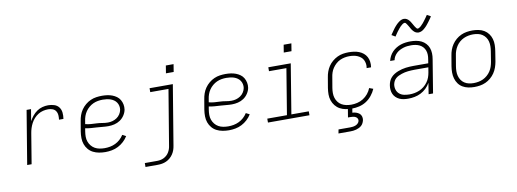

<svg xmlns="http://www.w3.org/2000/svg" viewBox="-71 -1184 4942 1836"><g transform="rotate(-10 2400.0 -265.5)"><path d="M108 0 194 -520H237L218 -406Q232 -432 251 -455.5Q270 -479 294.5 -496Q319 -513 347.5 -520.5Q376 -528 404 -528Q434 -528 462.5 -519Q491 -510 508 -487.5Q525 -465 528 -435Q531 -405 526 -374H483Q486 -397 484.5 -419Q483 -441 471.5 -458Q460 -475 440 -482.5Q420 -490 397 -490Q373 -490 348 -484Q323 -478 300.5 -464Q278 -450 260 -430Q242 -410 230 -387Q218 -364 210.5 -340Q203 -316 199 -291L151 0Z M867 8Q836 8 805.5 2.5Q775 -3 748.5 -16.5Q722 -30 703 -52.5Q684 -75 674 -103Q664 -131 663.5 -162.5Q663 -194 668 -226L685 -326Q689 -353 698.5 -380.5Q708 -408 725 -432.5Q742 -457 765.5 -476.5Q789 -496 816 -508Q843 -520 871.5 -524Q900 -528 927 -528Q953 -528 978 -524.5Q1003 -521 1025.5 -512.5Q1048 -504 1067.5 -490Q1087 -476 1099 -455.5Q1111 -435 1116 -410.5Q1121 -386 1117 -360Q1112 -332 1094.5 -305.5Q1077 -279 1051.5 -262Q1026 -245 996.5 -238Q967 -231 938 -231Q910 -231 882 -234Q854 -237 826 -238.5Q798 -240 770 -242Q742 -244 715 -250L710 -219Q706 -194 706 -169Q706 -144 714 -121.5Q722 -99 737 -80.5Q752 -62 772.5 -50.5Q793 -39 817.5 -34.5Q842 -30 867 -30Q893 -30 919.5 -35Q946 -40 971 -52Q996 -64 1017 -83Q1038 -102 1053 -126L1088 -108Q1071 -80 1046 -57Q1021 -34 991.5 -19Q962 -4 930 2Q898 8 867 8ZM940 -266Q962 -266 984 -272Q1006 -278 1025.5 -291Q1045 -304 1058 -324Q1071 -344 1075 -366Q1078 -385 1074 -403.5Q1070 -422 1060 -437Q1050 -452 1035 -462.5Q1020 -473 1002.5 -479Q985 -485 966 -487.5Q947 -490 927 -490Q904 -490 880.5 -486Q857 -482 835 -472Q813 -462 793.5 -445.5Q774 -429 760 -408.5Q746 -388 738 -365Q730 -342 727 -319L722 -289Q748 -282 775.5 -280Q803 -278 830.5 -277Q858 -276 885 -271Q912 -266 940 -266Z M1219 215V177H1338Q1354 177 1370.5 174Q1387 171 1402.5 163.5Q1418 156 1431.5 144Q1445 132 1454 117Q1463 102 1468.5 86Q1474 70 1476 54L1565 -482H1388V-520H1614L1518 60Q1515 81 1508 101.5Q1501 122 1488.5 141Q1476 160 1458.5 175Q1441 190 1421 199Q1401 208 1380 211.5Q1359 215 1338 215ZM1567 -633 1579 -707H1654L1642 -633Z M2067 8Q2036 8 2005.5 2.5Q1975 -3 1948.5 -16.5Q1922 -30 1903 -52.5Q1884 -75 1874 -103Q1864 -131 1863.5 -162.5Q1863 -194 1868 -226L1885 -326Q1889 -353 1898.5 -380.5Q1908 -408 1925 -432.5Q1942 -457 1965.5 -476.5Q1989 -496 2016 -508Q2043 -520 2071.5 -524Q2100 -528 2127 -528Q2153 -528 2178 -524.5Q2203 -521 2225.5 -512.5Q2248 -504 2267.5 -490Q2287 -476 2299 -455.5Q2311 -435 2316 -410.5Q2321 -386 2317 -360Q2312 -332 2294.5 -305.5Q2277 -279 2251.5 -262Q2226 -245 2196.5 -238Q2167 -231 2138 -231Q2110 -231 2082 -234Q2054 -237 2026 -238.5Q1998 -240 1970 -242Q1942 -244 1915 -250L1910 -219Q1906 -194 1906 -169Q1906 -144 1914 -121.5Q1922 -99 1937 -80.5Q1952 -62 1972.5 -50.5Q1993 -39 2017.5 -34.5Q2042 -30 2067 -30Q2093 -30 2119.5 -35Q2146 -40 2171 -52Q2196 -64 2217 -83Q2238 -102 2253 -126L2288 -108Q2271 -80 2246 -57Q2221 -34 2191.5 -19Q2162 -4 2130 2Q2098 8 2067 8ZM2140 -266Q2162 -266 2184 -272Q2206 -278 2225.5 -291Q2245 -304 2258 -324Q2271 -344 2275 -366Q2278 -385 2274 -403.5Q2270 -422 2260 -437Q2250 -452 2235 -462.5Q2220 -473 2202.5 -479Q2185 -485 2166 -487.5Q2147 -490 2127 -490Q2104 -490 2080.5 -486Q2057 -482 2035 -472Q2013 -462 1993.5 -445.5Q1974 -429 1960 -408.5Q1946 -388 1938 -365Q1930 -342 1927 -319L1922 -289Q1948 -282 1975.5 -280Q2003 -278 2030.5 -277Q2058 -276 2085 -271Q2112 -266 2140 -266Z M2446 0V-38H2637L2710 -482H2541V-520H2759L2680 -38H2849V0ZM2711 -633 2723 -707H2798L2786 -633Z M3261 8Q3230 8 3200 2.5Q3170 -3 3144.5 -17Q3119 -31 3100.5 -54Q3082 -77 3072.5 -105Q3063 -133 3063 -163.5Q3063 -194 3068 -226L3085 -326Q3089 -353 3098.5 -380Q3108 -407 3124 -431Q3140 -455 3163 -474.5Q3186 -494 3212.5 -506.5Q3239 -519 3266.5 -523.5Q3294 -528 3321 -528Q3348 -528 3373.5 -524.5Q3399 -521 3422 -512Q3445 -503 3464 -487.5Q3483 -472 3494.5 -450.5Q3506 -429 3509.5 -403.5Q3513 -378 3509 -352Q3509 -351 3508.5 -350Q3508 -349 3508 -349H3466Q3466 -349 3466 -349.5Q3466 -350 3466 -351Q3470 -371 3467 -391Q3464 -411 3455.5 -428Q3447 -445 3432 -457Q3417 -469 3399.5 -476.5Q3382 -484 3362 -487Q3342 -490 3321 -490Q3299 -490 3276 -485.5Q3253 -481 3231 -471Q3209 -461 3190.5 -444Q3172 -427 3158.5 -407Q3145 -387 3137.5 -364.5Q3130 -342 3127 -319L3110 -219Q3106 -194 3106 -169.5Q3106 -145 3113 -122.5Q3120 -100 3134 -81.5Q3148 -63 3168 -51.5Q3188 -40 3212 -35Q3236 -30 3261 -30Q3290 -30 3320 -37Q3350 -44 3377 -61Q3404 -78 3424.5 -103Q3445 -128 3456 -157L3494 -143Q3480 -110 3455.5 -79.5Q3431 -49 3399.5 -29Q3368 -9 3332 -0.5Q3296 8 3261 8ZM3092 220 3099 182H3214Q3227 182 3240 180Q3253 178 3266 173Q3279 168 3289.5 157Q3300 146 3302 133Q3304 120 3297.5 109.5Q3291 99 3279.5 93.5Q3268 88 3255.5 86.5Q3243 85 3230 85H3208L3222 0H3265L3257 47Q3276 48 3293 53.5Q3310 59 3323.5 69.5Q3337 80 3342.5 97.5Q3348 115 3345 133Q3342 147 3335.5 161Q3329 175 3317.5 185.5Q3306 196 3292.5 202.5Q3279 209 3264.5 213Q3250 217 3235.5 218.5Q3221 220 3207 220Z M3808 8Q3786 8 3764 5Q3742 2 3722.5 -7Q3703 -16 3688 -30.5Q3673 -45 3664.5 -64Q3656 -83 3654 -105.5Q3652 -128 3656 -150Q3659 -169 3667 -188Q3675 -207 3689 -222.5Q3703 -238 3721 -249Q3739 -260 3758 -267.5Q3777 -275 3796.5 -280Q3816 -285 3835.5 -287.5Q3855 -290 3874 -291Q3893 -292 3913 -292H4054L4060 -331Q4064 -352 4063.5 -373.5Q4063 -395 4056 -414.5Q4049 -434 4035.5 -449Q4022 -464 4004 -473Q3986 -482 3964.5 -486Q3943 -490 3922 -490Q3903 -490 3884.5 -488Q3866 -486 3848 -480.5Q3830 -475 3812 -466Q3794 -457 3779.5 -443.5Q3765 -430 3755 -413Q3745 -396 3742 -377H3699Q3704 -400 3715.5 -422.5Q3727 -445 3744.5 -463Q3762 -481 3783.5 -494Q3805 -507 3828 -514.5Q3851 -522 3875 -525Q3899 -528 3922 -528Q3950 -528 3977 -523.5Q4004 -519 4027.5 -507.5Q4051 -496 4069 -476.5Q4087 -457 4096 -432.5Q4105 -408 4106 -380Q4107 -352 4102 -324L4049 0H4006L4023 -108Q4007 -79 3983 -56Q3959 -33 3930 -18.5Q3901 -4 3869.5 2Q3838 8 3808 8ZM3827 -30Q3851 -30 3875.5 -34.5Q3900 -39 3923.5 -49Q3947 -59 3967.5 -75.5Q3988 -92 4003.5 -113Q4019 -134 4027.5 -157.5Q4036 -181 4040 -205L4048 -254H3913Q3897 -254 3881.5 -253Q3866 -252 3850 -250.5Q3834 -249 3818.5 -245.5Q3803 -242 3787.5 -237Q3772 -232 3756.5 -224.5Q3741 -217 3728.5 -206Q3716 -195 3708.5 -180Q3701 -165 3698 -149Q3694 -122 3702 -97.5Q3710 -73 3729 -57Q3748 -41 3774 -35.5Q3800 -30 3827 -30ZM4014 -598Q4006 -598 3999 -600Q3992 -602 3985.5 -605.5Q3979 -609 3974 -613.5Q3969 -618 3964 -623.5Q3959 -629 3955 -634.5Q3951 -640 3947.5 -646Q3944 -652 3940.5 -658.5Q3937 -665 3933 -671.5Q3929 -678 3925 -684.5Q3921 -691 3917.5 -696Q3914 -701 3909.5 -706.5Q3905 -712 3897 -712Q3893 -712 3888.5 -710Q3884 -708 3880.5 -706Q3877 -704 3873 -700.5Q3869 -697 3864.5 -693Q3860 -689 3857.5 -687Q3855 -685 3852.5 -682Q3850 -679 3847.5 -676Q3845 -673 3842 -670Q3839 -667 3836.5 -663.5Q3834 -660 3831 -656Q3828 -652 3824.5 -648Q3821 -644 3818 -639.5Q3815 -635 3811.5 -630Q3808 -625 3804.5 -620Q3801 -615 3797.5 -609.5Q3794 -604 3790 -598L3754 -619Q3760 -628 3766 -636.5Q3772 -645 3777.5 -653Q3783 -661 3788 -668Q3793 -675 3798 -681.5Q3803 -688 3808 -693.5Q3813 -699 3817.5 -704Q3822 -709 3827 -714Q3832 -719 3839 -724.5Q3846 -730 3852 -734.5Q3858 -739 3865.5 -743Q3873 -747 3881 -749Q3889 -751 3897 -751Q3905 -751 3912 -749Q3919 -747 3925.5 -743.5Q3932 -740 3937 -735.5Q3942 -731 3947 -725.5Q3952 -720 3956 -714Q3960 -708 3963.5 -702Q3967 -696 3970.5 -690Q3974 -684 3978 -677Q3982 -670 3985.5 -664Q3989 -658 3993 -653Q3997 -648 4001.5 -642Q4006 -636 4014 -636Q4018 -636 4022.5 -638.5Q4027 -641 4030.5 -643Q4034 -645 4038 -648Q4042 -651 4046.5 -655.5Q4051 -660 4053 -662Q4055 -664 4057.5 -667Q4060 -670 4063 -672.5Q4066 -675 4068.5 -678.5Q4071 -682 4074 -685.5Q4077 -689 4080 -693Q4083 -697 4086 -701Q4089 -705 4092.5 -709.5Q4096 -714 4099.5 -719Q4103 -724 4106.5 -729Q4110 -734 4113.5 -739.5Q4117 -745 4121 -750L4157 -730Q4151 -720 4145 -711.5Q4139 -703 4133.5 -695.5Q4128 -688 4123 -681Q4118 -674 4112.5 -667.5Q4107 -661 4102.5 -655Q4098 -649 4093 -644Q4088 -639 4083.5 -634.5Q4079 -630 4072 -624Q4065 -618 4059 -613.5Q4053 -609 4045 -605.5Q4037 -602 4029.5 -600Q4022 -598 4014 -598Z M4450 8Q4450 8 4450 8Q4450 8 4450 8H4449Q4419 8 4390 2Q4361 -4 4336.5 -18.5Q4312 -33 4295.5 -56Q4279 -79 4271 -107Q4263 -135 4263 -165Q4263 -195 4268 -226L4285 -326Q4289 -353 4298.5 -380Q4308 -407 4324.5 -431.5Q4341 -456 4364 -475.5Q4387 -495 4413.5 -507Q4440 -519 4468 -523.5Q4496 -528 4524 -528Q4524 -528 4524 -528Q4524 -528 4524 -528Q4554 -528 4583.5 -522Q4613 -516 4637 -501.5Q4661 -487 4678 -464Q4695 -441 4703 -413Q4711 -385 4710.5 -355Q4710 -325 4705 -294L4689 -194Q4684 -167 4674.5 -140Q4665 -113 4648.5 -88.5Q4632 -64 4609 -44.5Q4586 -25 4559.5 -13Q4533 -1 4505 3.5Q4477 8 4450 8ZM4450 -30Q4473 -30 4496.5 -34.5Q4520 -39 4541.5 -49Q4563 -59 4582 -75.5Q4601 -92 4614.5 -112.5Q4628 -133 4635.5 -155.5Q4643 -178 4647 -201L4663 -301Q4667 -325 4667.5 -349Q4668 -373 4662.5 -395.5Q4657 -418 4644 -436.5Q4631 -455 4612.5 -467.5Q4594 -480 4570.5 -485Q4547 -490 4523 -490Q4500 -490 4477 -485.5Q4454 -481 4432 -471Q4410 -461 4391 -444.5Q4372 -428 4359 -407.5Q4346 -387 4338 -364.5Q4330 -342 4327 -319L4310 -219Q4306 -195 4305.5 -171Q4305 -147 4311 -124.5Q4317 -102 4329.5 -83.5Q4342 -65 4361 -52.5Q4380 -40 4403 -35Q4426 -30 4450 -30Z"/></g></svg>

Font: Iosevka SS04 XLt Ex
Style: Italic
Weight: 200
Width: 7
Italic angle: -9°
Monospace: yes
Designer: Belleve Invis
Foundry: Belleve Invis
Version: Version 19.0.0; ttfautohint (v1.8.4)